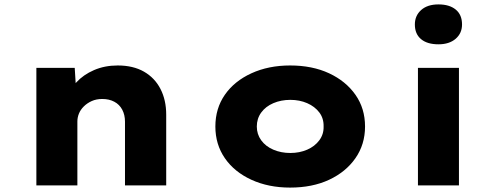

<svg xmlns="http://www.w3.org/2000/svg" viewBox="-20 -841 2255 871"><path d="M145 0V-533H319L327 -403L282 -390Q294 -432 326 -467Q358 -502 406.5 -523Q455 -544 514 -544Q584 -544 633 -516Q682 -488 708 -437.5Q734 -387 734 -321V0H547V-289Q547 -320 534.5 -343.5Q522 -367 498.5 -379.5Q475 -392 444 -392Q417 -392 396 -382.5Q375 -373 360 -358Q345 -343 338 -325.5Q331 -308 331 -290V0H239Q198 0 174.5 0Q151 0 145 0Z M1296 10Q1198 10 1120.5 -25.5Q1043 -61 1000 -123.5Q957 -186 957 -267Q957 -349 1000 -411Q1043 -473 1120.5 -508.5Q1198 -544 1296 -544Q1397 -544 1473 -508.5Q1549 -473 1592.5 -411Q1636 -349 1636 -267Q1636 -186 1592.5 -123.5Q1549 -61 1473 -25.5Q1397 10 1296 10ZM1297 -147Q1339 -147 1373.5 -162Q1408 -177 1428.5 -204.5Q1449 -232 1448 -267Q1449 -304 1428.5 -331Q1408 -358 1373.5 -373Q1339 -388 1297 -388Q1255 -388 1220 -373Q1185 -358 1165 -330.5Q1145 -303 1145 -267Q1145 -232 1165 -204.5Q1185 -177 1220 -162Q1255 -147 1297 -147Z M1876 0V-533H2062V0ZM1969 -640Q1918 -640 1890 -663.5Q1862 -687 1862 -730Q1862 -770 1890.5 -795.5Q1919 -821 1969 -821Q2019 -821 2047.5 -797.5Q2076 -774 2076 -730Q2076 -690 2047 -665Q2018 -640 1969 -640Z"/></svg>

Font: Lexend Giga ExtraBold
Style: Regular
Weight: 800
Designer: Bonnie Shaver-Troup, Thomas Jockin
Foundry: Lexend
Version: Version 1.007